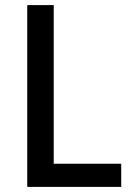

<svg xmlns="http://www.w3.org/2000/svg" viewBox="-20 -800 520 754"><path d="M87 -66V-780H191V-157H456V-66Z"/></svg>

Font: Noto Sans Malayalam UI SemiCondensed Medium
Style: Regular
Weight: 500
Width: 4
Designer: Jelle Bosma - Monotype Design Team
Foundry: Monotype Imaging Inc.
Version: Version 2.104; ttfautohint (v1.8.4.7-5d5b)